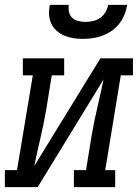

<svg xmlns="http://www.w3.org/2000/svg" viewBox="-46 -770 567 790"><path d="M-26 0V-70H24L89 -460H48V-530H218V-460H167L144 -318Q134 -260 120.5 -202.5Q107 -145 95 -87L367 -530H501V-460H451L387 -70H428V0H258V-70H308L331 -212Q341 -270 354.5 -327.5Q368 -385 380 -443L109 0ZM295 -610Q275 -610 255.5 -613Q236 -616 218.5 -623.5Q201 -631 187 -643.5Q173 -656 165 -673Q157 -690 156 -710Q155 -730 159 -750H237Q235 -735 238 -720.5Q241 -706 251.5 -696.5Q262 -687 276.5 -683.5Q291 -680 306 -680Q322 -680 337.5 -683.5Q353 -687 366.5 -696.5Q380 -706 388 -720Q396 -734 399 -750H477Q474 -729 466 -709.5Q458 -690 445 -673Q432 -656 414 -643.5Q396 -631 376 -623.5Q356 -616 335.5 -613Q315 -610 295 -610Z"/></svg>

Font: Iosevka Slab Oblique
Style: Regular
Weight: 400
Italic angle: -9°
Monospace: yes
Designer: Belleve Invis
Foundry: Belleve Invis
Version: Version 11.1.1; ttfautohint (v1.8.3)